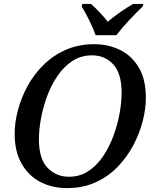

<svg xmlns="http://www.w3.org/2000/svg" viewBox="-20 -951 796 982"><path d="M322 11Q246 11 186 -20.5Q126 -52 90.5 -114Q55 -176 55 -266Q55 -324 71.5 -387Q88 -450 120.5 -510Q153 -570 202 -618.5Q251 -667 316 -696Q381 -725 462 -725Q533 -725 593 -696Q653 -667 689.5 -606.5Q726 -546 726 -450Q726 -395 710 -332Q694 -269 662 -208.5Q630 -148 582 -98Q534 -48 469 -18.5Q404 11 322 11ZM332 -47Q388 -47 431.5 -75.5Q475 -104 507 -151.5Q539 -199 560 -256Q581 -313 591.5 -370.5Q602 -428 602 -476Q602 -576 559 -622Q516 -668 451 -668Q395 -668 351 -639.5Q307 -611 274.5 -563.5Q242 -516 221 -459Q200 -402 189.5 -344.5Q179 -287 179 -239Q179 -138 223.5 -92.5Q268 -47 332 -47ZM469 -771Q457 -806 436 -848Q415 -890 398 -918L401 -931H445Q466 -913 489.5 -888Q513 -863 531 -840Q558 -863 594.5 -888.5Q631 -914 661 -931H713L710 -918Q680 -890 641.5 -848.5Q603 -807 575 -771Z"/></svg>

Font: Noto Serif Medium
Style: Italic
Weight: 500
Italic angle: -12°
Designer: Monotype Design Team
Foundry: Monotype Imaging Inc.
Version: Version 2.014; ttfautohint (v1.8.4.7-5d5b)